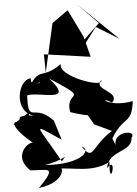

<svg xmlns="http://www.w3.org/2000/svg" viewBox="-20 -871 670 940"><path d="M45 -262 103 -254C38 -304 10 -255 159 -161C147 -207 26 -116 129 -37C214 -37 262 -62 171 49C309 21 296 -77 257 -45C342 -52 430 -25 516 -78C514 69 560 -118 504 -48C512 -139 626 -123 624 -196C653 -238 533 -229 546 -161L530 -193C586 -309 625 -257 630 -376C504 -341 457 -407 529 -368C572 -426 433 -428 476 -479C490 -437 260 -498 278 -558C181 -474 171 -557 113 -419C242 -536 136 -403 130 -488C65 -478 47 -323 146 -305C-2 -313 131 -236 121 -321ZM441 -262 528 -230C426 -154 440 -78 380 -154C432 -135 373 -64 199 -63C304 -88 314 -130 283 -81C154 -271 130 -269 282 -187L244 -280C144 -371 119 -255 113 -404C170 -424 353 -362 220 -487C437 -372 292 -435 324 -322C502 -278 456 -344 397 -325ZM464 -758 379 -661V-629L449 -739L565 -681L355 -851ZM237 -758 204 -515 195 -605 424 -593 389 -692 311 -821Z"/></svg>

Font: Asimov Silicon
Style: Regular
Weight: 400
Designer: Google
Version: Version 2.000980; 2014